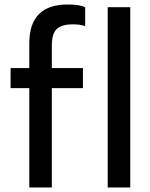

<svg xmlns="http://www.w3.org/2000/svg" viewBox="-20 -832 665 852"><path d="M210 -530H348V-441H210V0H110V-441H27V-530H110V-640Q110 -812 280 -812Q334 -812 358 -800V-716Q337 -724 303 -724Q255 -724 232.5 -704Q210 -684 210 -629ZM458 -800H558V0H458Z"/></svg>

Font: Coupeur_Texte
Style: Regular
Weight: 400
Designer: Léa Rolland
Version: Version 1.000;PS 001.000;hotconv 1.0.88;makeotf.lib2.5.64775